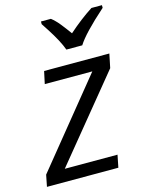

<svg xmlns="http://www.w3.org/2000/svg" viewBox="-130 -839 707 912"><g transform="rotate(-15 224.0 -383.0)"><path d="M336.9 0H-14.2L-2.9 -57.1L335.9 -474.1H102.1L115.2 -535.2H436L421.9 -466.8L89.8 -61H349.1ZM161.6 -766.1H210.4Q230.5 -750.5 250 -726.1Q269.5 -701.7 289.6 -673.8Q349.6 -727.1 409.7 -766.1H461.4V-752.9Q353.5 -657.2 321.8 -606H243.7Q227.1 -652.3 182.6 -720.7L161.6 -752.9Z"/></g></svg>

Font: OpenSans-Italic
Style: Italic
Weight: 400
Italic angle: -12°
Foundry: Ascender Corporation
Version: Version 1.10